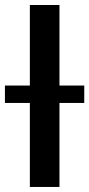

<svg xmlns="http://www.w3.org/2000/svg" viewBox="-21 -740 354 760"><path d="M312.5 -401.4V-332.5H214.4V0H97.2V-332.5H-1.5V-401.4H97.2V-720.2H214.4V-401.4Z"/></svg>

Font: Lato-SemiBold
Style: Regular
Weight: 500
Designer: Lukasz Dziedzic with Adam Twardoch and Botio Nikoltchev
Foundry: tyPoland Lukasz Dziedzic
Version: ""